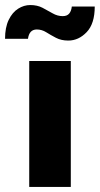

<svg xmlns="http://www.w3.org/2000/svg" viewBox="-62 -742 396 762"><path d="M54 -500H219V0H54ZM209 -581Q181 -581 160 -592Q139 -603 121.5 -614Q104 -625 84 -625Q54 -625 49 -588H-42Q-42 -633 -27.5 -663Q-13 -693 10 -707.5Q33 -722 58 -722Q86 -722 107 -711Q128 -700 147 -689Q166 -678 187 -678Q204 -678 212.5 -688Q221 -698 223 -716H314Q314 -648 282 -614.5Q250 -581 209 -581Z"/></svg>

Font: Moderustic
Style: Bold
Weight: 700
Designer: Tural Alisoy
Foundry: TAFT Foundry
Version: Version 2.120